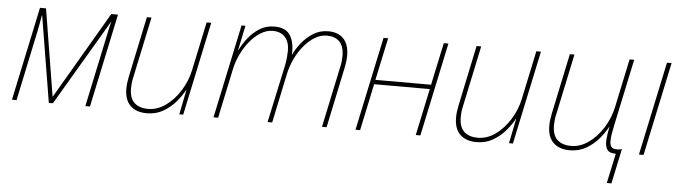

<svg xmlns="http://www.w3.org/2000/svg" viewBox="-46 -721 3825 1079"><g transform="rotate(5 1867.0 -181.5)"><path d="M30 0 142 -528H176L256 -37H257L544 -528H582L470 0H444L530 -406Q534 -427 538 -444.5Q542 -462 548 -485H547L261 0H238L158 -486H156Q152 -464 149 -445.5Q146 -427 141 -403L56 0Z M792 10Q731 10 698 -22.5Q665 -55 665 -118Q665 -148 673 -186L745 -528H771L698 -183Q694 -166 692.5 -151Q691 -136 691 -122Q691 -66 719 -40.5Q747 -15 796 -15Q849 -15 896 -49Q943 -83 977 -137.5Q1011 -192 1024 -254L1082 -528H1108L996 0H974L1002 -139H1000Q984 -108 954.5 -73Q925 -38 884 -14Q843 10 792 10Z M1167 0 1279 -528H1301L1272 -389H1274Q1289 -421 1315.5 -455.5Q1342 -490 1379 -514Q1416 -538 1464 -538Q1529 -538 1554 -497Q1579 -456 1575 -389H1576Q1591 -422 1618.5 -456.5Q1646 -491 1683.5 -514.5Q1721 -538 1768 -538Q1824 -538 1854.5 -505.5Q1885 -473 1885 -410Q1885 -380 1877 -342L1805 0H1779L1852 -345Q1856 -362 1857.5 -377Q1859 -392 1859 -406Q1859 -462 1833 -487.5Q1807 -513 1763 -513Q1727 -513 1694 -493Q1661 -473 1633 -439Q1605 -405 1585 -362.5Q1565 -320 1556 -275L1498 0H1472L1543 -330Q1547 -352 1549 -374Q1551 -396 1551 -409Q1551 -458 1526.5 -485.5Q1502 -513 1457 -513Q1422 -513 1389 -492.5Q1356 -472 1328 -438Q1300 -404 1280 -361.5Q1260 -319 1251 -274L1193 0Z M1968 0 2080 -528H2106L2055 -289H2369L2420 -528H2446L2334 0H2308L2364 -264H2050L1994 0Z M2652 10Q2591 10 2558 -22.5Q2525 -55 2525 -118Q2525 -148 2533 -186L2605 -528H2631L2558 -183Q2554 -166 2552.5 -151Q2551 -136 2551 -122Q2551 -66 2579 -40.5Q2607 -15 2656 -15Q2709 -15 2756 -49Q2803 -83 2837 -137.5Q2871 -192 2884 -254L2942 -528H2968L2856 0H2834L2862 -139H2860Q2844 -108 2814.5 -73Q2785 -38 2744 -14Q2703 10 2652 10Z M3401 175 3437 7Q3399 7 3387 -13.5Q3375 -34 3377.5 -67.5Q3380 -101 3388 -139H3386Q3370 -108 3340.5 -73Q3311 -38 3270 -14Q3229 10 3178 10Q3117 10 3084 -22.5Q3051 -55 3051 -118Q3051 -148 3059 -186L3131 -528H3157L3084 -183Q3080 -166 3078.5 -151Q3077 -136 3077 -122Q3077 -66 3105 -40.5Q3133 -15 3182 -15Q3235 -15 3282 -49Q3329 -83 3363 -137.5Q3397 -192 3410 -254L3468 -528H3494L3415 -156Q3408 -124 3404.5 -101.5Q3401 -79 3401 -61Q3401 -41 3409.5 -29.5Q3418 -18 3440 -18Q3454 -18 3469 -22L3427 175Z M3567 0 3679 -528H3705L3593 0Z"/></g></svg>

Font: Noto Sans Disp Thin
Style: Italic
Weight: 100
Italic angle: -12°
Designer: Monotype Design Team
Foundry: Monotype Imaging Inc.
Version: Version 2.000;GOOG;noto-source:20170915:90ef993387c0